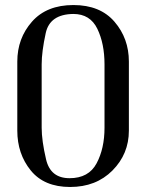

<svg xmlns="http://www.w3.org/2000/svg" viewBox="-20 -726 577 758"><path d="M268.6 -670.9Q176.8 -669.4 160.6 -595.7Q144.5 -522 144.5 -471.7V-221.7Q144.5 -170.9 161.9 -96.7Q179.2 -22.5 254.6 -22.5Q330.1 -22.5 361.3 -81.1Q392.6 -139.6 392.6 -221.7V-471.7Q392.6 -553.7 364.3 -612.3Q335.9 -670.9 269.5 -670.9ZM488.8 -482.9V-210.4Q488.8 -118.2 424.1 -53Q359.4 12.2 256.8 12.2Q154.3 12.2 101.3 -53.2Q48.3 -118.7 48.3 -210.4V-482.9Q48.3 -574.7 106.2 -640.4Q164.1 -706.1 269.8 -706.1Q375.5 -706.1 432.1 -640.1Q488.8 -574.2 488.8 -482.9Z"/></svg>

Font: Caudex
Style: Regular
Weight: 400
Version: Version 1.04